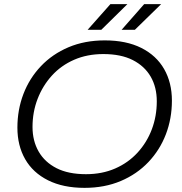

<svg xmlns="http://www.w3.org/2000/svg" viewBox="-20 -901 879 927"><path d="M388 6Q285 6 212 -30.5Q139 -67 101.5 -132.5Q64 -198 64 -285Q64 -371 93 -447Q122 -523 177.5 -581.5Q233 -640 311 -673Q389 -706 486 -706Q590 -706 662.5 -669.5Q735 -633 772.5 -567.5Q810 -502 810 -415Q810 -329 781 -253Q752 -177 696.5 -118.5Q641 -60 563 -27Q485 6 388 6ZM395 -60Q473 -60 536 -87.5Q599 -115 644 -164Q689 -213 713 -276.5Q737 -340 737 -412Q737 -480 707.5 -531Q678 -582 621 -611Q564 -640 479 -640Q401 -640 338 -612.5Q275 -585 230.5 -536Q186 -487 161.5 -423.5Q137 -360 137 -288Q137 -221 166.5 -169.5Q196 -118 253 -89Q310 -60 395 -60ZM567 -757 676 -881H758L631 -757ZM403 -757 513 -881H595L469 -757Z"/></svg>

Font: MOST Montserrat
Style: Italic
Weight: 400
Italic angle: -11.3°
Designer: Julieta Ulanovsky
Foundry: Julieta Ulanovsky
Version: Version 8.000;March 11, 2024;FontCreator 15.0.0.2926 64-bit